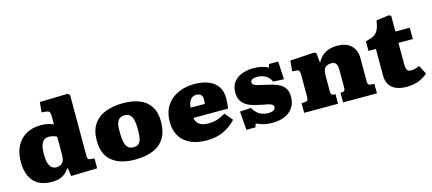

<svg xmlns="http://www.w3.org/2000/svg" viewBox="-57 -1302 4158 1850"><g transform="rotate(-15 2022.5 -376.5)"><path d="M284 14Q203 14 149.5 -17.5Q96 -49 69.5 -108Q43 -167 43 -248Q43 -338 76 -404Q109 -470 171.5 -506Q234 -542 323 -542Q364 -542 393 -534.5Q422 -527 445 -516V-602Q445 -625 438.5 -638.5Q432 -652 402 -655L360 -659L370 -760L650 -767L669 -748V-144Q669 -121 675.5 -112Q682 -103 704 -101L738 -99V0L477 7L465 -74H459Q446 -52 424 -32Q402 -12 368 1Q334 14 284 14ZM362 -111Q389 -111 407.5 -122Q426 -133 435.5 -155.5Q445 -178 445 -210V-394Q426 -404 406.5 -409Q387 -414 366 -414Q335 -414 315.5 -397.5Q296 -381 286.5 -347.5Q277 -314 277 -261Q277 -208 287 -175Q297 -142 316 -126.5Q335 -111 362 -111Z M1116 14Q1016 14 946 -16Q876 -46 839.5 -106Q803 -166 803 -256Q803 -359 846 -421.5Q889 -484 965 -513Q1041 -542 1140 -542Q1231 -542 1300.5 -515.5Q1370 -489 1409.5 -430Q1449 -371 1449 -273Q1449 -178 1410.5 -114Q1372 -50 1297.5 -18Q1223 14 1116 14ZM1131 -105Q1164 -105 1182 -121Q1200 -137 1207 -170.5Q1214 -204 1214 -256Q1214 -309 1208 -342Q1202 -375 1190 -393Q1178 -411 1161.5 -418Q1145 -425 1124 -425Q1099 -425 1079.5 -414.5Q1060 -404 1049 -375Q1038 -346 1038 -290Q1038 -223 1046.5 -182.5Q1055 -142 1075.5 -123.5Q1096 -105 1131 -105Z M1831 14Q1731 14 1664 -19Q1597 -52 1563 -110.5Q1529 -169 1529 -246Q1529 -344 1571 -409.5Q1613 -475 1686 -508.5Q1759 -542 1852 -542Q1933 -542 1992 -518Q2051 -494 2082.5 -447Q2114 -400 2114 -330Q2114 -305 2111.5 -278.5Q2109 -252 2104 -229H1760Q1763 -199 1779.5 -179Q1796 -159 1823.5 -149.5Q1851 -140 1886 -140Q1941 -140 1980 -154Q2019 -168 2059 -191L2124 -113Q2077 -59 2003.5 -22.5Q1930 14 1831 14ZM1759 -331H1900Q1902 -347 1903 -359Q1904 -371 1904 -381Q1904 -406 1888.5 -421.5Q1873 -437 1844 -437Q1816 -437 1797.5 -422Q1779 -407 1769.5 -383Q1760 -359 1759 -331Z M2223 14 2209 -172 2319 -178Q2336 -148 2358.5 -127.5Q2381 -107 2409 -97Q2437 -87 2468 -87Q2507 -87 2524 -99Q2541 -111 2541 -130Q2541 -145 2529 -153.5Q2517 -162 2491 -168.5Q2465 -175 2423 -182Q2391 -188 2354.5 -197.5Q2318 -207 2285.5 -225.5Q2253 -244 2232.5 -276.5Q2212 -309 2212 -361Q2212 -421 2241.5 -461Q2271 -501 2323 -521.5Q2375 -542 2441 -542Q2489 -542 2526.5 -532Q2564 -522 2588 -509L2597 -542H2689L2699 -363L2593 -368Q2571 -414 2534 -433Q2497 -452 2457 -452Q2423 -452 2405.5 -443Q2388 -434 2388 -414Q2388 -400 2399.5 -391Q2411 -382 2437 -375Q2463 -368 2504 -359Q2547 -350 2586 -339Q2625 -328 2655.5 -309.5Q2686 -291 2703.5 -260.5Q2721 -230 2721 -183Q2721 -120 2691.5 -76Q2662 -32 2609 -9Q2556 14 2485 14Q2430 14 2392 3Q2354 -8 2325 -22L2313 14Z M2803 0V-96L2841 -98Q2858 -99 2864 -109.5Q2870 -120 2870 -146V-356Q2870 -385 2864 -398.5Q2858 -412 2832 -413L2795 -415L2805 -521L3046 -536L3066 -524L3075 -431H3079Q3105 -483 3153.5 -512.5Q3202 -542 3276 -542Q3344 -542 3385 -518Q3426 -494 3444.5 -454.5Q3463 -415 3463 -367V-138Q3463 -121 3467.5 -110Q3472 -99 3496 -97L3529 -95V0H3191V-96L3210 -97Q3226 -98 3232 -106.5Q3238 -115 3238 -138V-312Q3238 -339 3232.5 -357Q3227 -375 3214 -384.5Q3201 -394 3177 -394Q3151 -394 3132.5 -384.5Q3114 -375 3104.5 -353Q3095 -331 3095 -293V-139Q3095 -118 3099.5 -108Q3104 -98 3121 -97L3141 -96V0Z M3823 14Q3761 14 3717.5 -5Q3674 -24 3652 -60.5Q3630 -97 3630 -150V-416H3556V-513Q3612 -523 3642 -542.5Q3672 -562 3686 -596Q3700 -630 3707 -680L3833 -697L3855 -686V-529H3998V-416H3855V-197Q3855 -169 3864.5 -148.5Q3874 -128 3909 -128Q3928 -128 3949 -134Q3970 -140 3989 -150L4035 -62Q4001 -31 3949 -8.5Q3897 14 3823 14Z"/></g></svg>

Font: Literata Variable Black
Style: Regular
Weight: 900
Designer: Latin by Veronika Burian and Jose Scaglione. Greek by Irene Vlachou. Cyrillic by Vera Evstafieva.
Foundry: TypeTogether
Version: Version 3.021